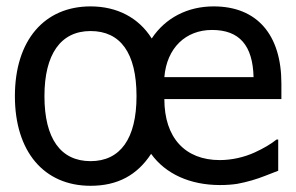

<svg xmlns="http://www.w3.org/2000/svg" viewBox="-20 -581 949 616"><path d="M685.1 -67.4C574.2 -67.4 507.3 -138.7 507.3 -263.2H882.8V-313C882.8 -469.7 804.7 -560.5 665.5 -560.5C581.5 -560.5 510.3 -523.4 466.8 -457.5C425.3 -523.9 356 -560.5 270.5 -560.5C122.6 -560.5 27.8 -452.1 27.8 -272.5C27.8 -95.2 120.6 15.1 270.5 15.1C357.9 15.1 420.4 -19.5 464.8 -87.4C511.2 -22.9 589.8 12.7 686 12.7C707 12.7 725.6 11.2 741.2 8.8C772.9 2.9 803.2 -5.9 832.5 -17.6L872.6 -33.2V-133.3H867.2C849.1 -118.7 825.7 -105 796.9 -91.8C763.7 -76.7 724.1 -67.4 685.1 -67.4ZM507.3 -333.5C515.1 -427.7 576.2 -484.9 660.2 -484.9C748 -484.9 791 -435.5 793.5 -333.5ZM418 -272.5C418 -135.7 365.7 -64 270.5 -64C174.8 -64 122.6 -136.2 122.6 -272.5C122.6 -407.2 174.8 -481.4 270.5 -481.4C366.2 -481.4 418 -411.6 418 -272.5Z"/></svg>

Font: SG Kara
Style: Regular
Weight: 400
Designer: Damoon Khanjanzadeh
Version: Version 1.000